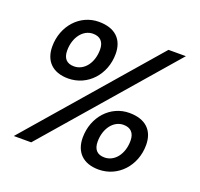

<svg xmlns="http://www.w3.org/2000/svg" viewBox="-130 -889 1090 1047"><g transform="rotate(20 414.5 -365.0)"><path d="M781 -730H680L48 0H149ZM78 -531C78 -448 127 -396 218 -396C331 -396 417 -490 417 -610C417 -694 367 -744 272 -744C163 -744 78 -651 78 -531ZM162 -538C162 -614 206 -672 264 -672C306 -672 329 -648 329 -603C329 -526 285 -469 226 -469C184 -469 162 -492 162 -538ZM404 -121C404 -38 453 14 544 14C657 14 743 -80 743 -200C743 -284 693 -334 598 -334C489 -334 404 -241 404 -121ZM488 -128C488 -204 532 -262 590 -262C632 -262 655 -238 655 -193C655 -116 611 -59 552 -59C510 -59 488 -82 488 -128Z"/></g></svg>

Font: Nacelle SemiBold
Style: Italic
Weight: 600
Italic angle: -12°
Designer: Sora Sagano
Foundry: Sora Sagano
Version: Version 1.000;FEAKit 1.0